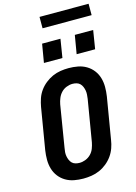

<svg xmlns="http://www.w3.org/2000/svg" viewBox="-162 -1213 923 1304"><g transform="rotate(-15 300.0 -561.0)"><path d="M257 8Q224 8 192 2Q160 -4 133 -20Q106 -36 87 -60.5Q68 -85 59 -115.5Q50 -146 50 -179Q50 -212 55 -245L104 -538Q109 -566 118.5 -594Q128 -622 145.5 -646.5Q163 -671 187.5 -690.5Q212 -710 239 -722Q266 -734 295 -738.5Q324 -743 352 -743Q385 -743 417 -737Q449 -731 476 -715Q503 -699 522 -674.5Q541 -650 550 -619.5Q559 -589 559 -556Q559 -523 554 -490L505 -197Q501 -169 491 -141Q481 -113 463.5 -88.5Q446 -64 422 -44.5Q398 -25 370.5 -13Q343 -1 314 3.5Q285 8 257 8ZM259 -102Q280 -102 301.5 -110.5Q323 -119 339 -135.5Q355 -152 363 -173Q371 -194 375 -215L424 -508Q426 -523 427 -537.5Q428 -552 425.5 -566Q423 -580 417.5 -593Q412 -606 402.5 -615.5Q393 -625 379 -629Q365 -633 350 -633Q329 -633 307.5 -624.5Q286 -616 270.5 -599.5Q255 -583 246.5 -562Q238 -541 234 -520L186 -227Q183 -212 182 -197.5Q181 -183 183.5 -169Q186 -155 191.5 -142Q197 -129 206.5 -119.5Q216 -110 230 -106Q244 -102 259 -102ZM430 -820 452 -950H581L560 -820ZM200 -820 222 -950H351L330 -820ZM597 -1050H252V-1130H597Z"/></g></svg>

Font: Iosevka SS04 XBd Ex Obl
Style: Regular
Weight: 800
Width: 7
Italic angle: -9°
Monospace: yes
Designer: Belleve Invis
Foundry: Belleve Invis
Version: Version 19.0.0; ttfautohint (v1.8.4)